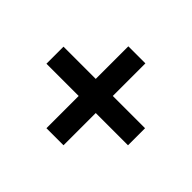

<svg xmlns="http://www.w3.org/2000/svg" viewBox="-116 -755 804 804"><g transform="rotate(45 286.0 -353.5)"><path d="M336 -403H527V-302H336V-111H235V-302H44V-403H235V-596H336Z"/></g></svg>

Font: Noto Sans UI
Style: Bold
Weight: 700
Designer: Monotype Design Team
Foundry: Monotype Imaging Inc.
Version: Version 1.901